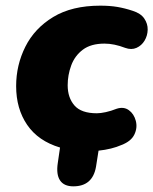

<svg xmlns="http://www.w3.org/2000/svg" viewBox="-20 -523 542 678"><path d="M239 135Q206 135 192 114Q178 93 184 53L192 -2Q115 -25 76 -82Q37 -139 37 -219Q37 -293 69.5 -358Q102 -423 168 -463Q234 -503 334 -503Q368 -503 394.5 -498.5Q421 -494 448 -485Q477 -476 489.5 -457.5Q502 -439 501.5 -418Q501 -397 490.5 -379.5Q480 -362 462 -354Q444 -346 422 -354Q383 -369 349 -369Q301 -369 272.5 -347.5Q244 -326 231.5 -292Q219 -258 219 -222Q219 -178 243 -150.5Q267 -123 322 -123Q335 -123 353.5 -127Q372 -131 392 -139Q417 -147 435 -134Q453 -121 459.5 -96.5Q466 -72 454.5 -48Q443 -24 409 -11Q375 4 328 9L319 66Q307 135 239 135Z"/></svg>

Font: Nunito Black
Style: Italic
Weight: 900
Italic angle: -9°
Designer: Vernon Adams
Foundry: Vernon Adams
Version: Version 3.601; ttfautohint (v1.8.2.53-6de2)